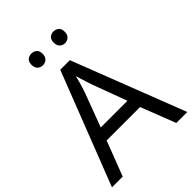

<svg xmlns="http://www.w3.org/2000/svg" viewBox="-256 -1029 1150 1150"><g transform="rotate(-45 319.5 -454.0)"><path d="M545 0 459 -221H176L91 0H0L279 -717H360L638 0ZM352 -517Q349 -525 342 -546Q335 -567 328.5 -589.5Q322 -612 318 -624Q313 -604 307.5 -583.5Q302 -563 296.5 -546Q291 -529 287 -517L206 -301H432ZM178 -859Q178 -885 192 -896.5Q206 -908 225 -908Q244 -908 258 -896.5Q272 -885 272 -859Q272 -834 258 -821.5Q244 -809 225 -809Q206 -809 192 -821.5Q178 -834 178 -859ZM366 -859Q366 -885 379.5 -896.5Q393 -908 412 -908Q431 -908 445 -896.5Q459 -885 459 -859Q459 -834 445 -821.5Q431 -809 412 -809Q393 -809 379.5 -821.5Q366 -834 366 -859Z"/></g></svg>

Font: Noto Sans NKo Unjoined
Style: Regular
Weight: 400
Designer: Monotype Design Team
Foundry: Monotype Imaging Inc.
Version: Version 2.004